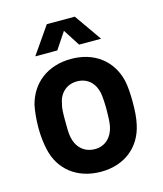

<svg xmlns="http://www.w3.org/2000/svg" viewBox="-107 -780 735 868"><g transform="rotate(-15 260.5 -346.0)"><path d="M259 8C370 8 448 -56 469 -156C476 -186 478 -222 478 -258C478 -295 476 -334 469 -364C445 -459 368 -520 259 -520C149 -520 71 -459 46 -363C40 -335 36 -296 36 -256C36 -220 40 -184 47 -154C68 -56 147 8 259 8ZM106 -573H209L261 -651L311 -573H414L325 -700H194ZM161 -256C161 -288 161 -315 167 -335C175 -382 209 -415 258 -415C307 -415 340 -384 350 -335C353 -315 355 -289 355 -256C355 -228 354 -201 350 -179C340 -131 307 -98 259 -98C209 -98 175 -130 165 -179C161 -200 161 -227 161 -256Z"/></g></svg>

Font: Vanilla Cream
Style: Bold
Weight: 700
Designer: Jeremy Tribby, Jinavaṁso
Foundry: Tribby Type
Version: Version 1.422;Glyphs 3.1.2 (3151)